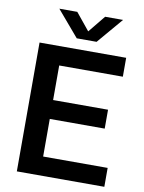

<svg xmlns="http://www.w3.org/2000/svg" viewBox="-101 -1017 814 1086"><g transform="rotate(10 306.0 -474.0)"><path d="M73 0V-740H570.5V-631.5H205V-108.5H575.5V0ZM153.5 -324.5V-433H520.5V-324.5ZM276 -800 150 -948H253L344 -836.5H322L413 -948H516L390 -800Z"/></g></svg>

Font: Encode Sans Condensed Thin SemiBold
Style: Regular
Weight: 600
Version: Version 3.002